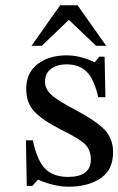

<svg xmlns="http://www.w3.org/2000/svg" viewBox="-20 -694 447 725"><path d="M78 -164H104Q120 -88 150.5 -57Q181 -26 237 -26Q323 -26 323 -92Q323 -127 302 -148.5Q281 -170 211 -204Q139 -241 109 -273.5Q79 -306 79 -359Q79 -419 122 -452Q165 -485 232 -485Q283 -485 337 -459H338L355 -480H375L378 -327H351Q335 -396 307 -423.5Q279 -451 231 -451Q195 -451 172.5 -434Q150 -417 150 -385Q150 -357 175.5 -334.5Q201 -312 267 -278Q342 -238 374.5 -204.5Q407 -171 407 -119Q407 -53 360 -21Q313 11 239 11Q186 11 125 -15H123L102 8H81ZM381 -521H343L240 -619L138 -521H99L207 -674H273Z"/></svg>

Font: myMathFont
Style: Regular
Weight: 400
Designer: Ross Mills, John Hudson & Paul Hanslow, Tiro Typeworks Ltd; with prior portions MicroPress Inc., and Coen Hoffman. Math 
Foundry: Tiro Typeworks Ltd
Version: Version 2.13 b171